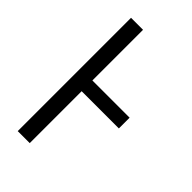

<svg xmlns="http://www.w3.org/2000/svg" viewBox="-216 -770 839 839"><g transform="rotate(45 203.5 -350.0)"><path d="M69.8 0V-700.2H144V-387.2H374V-320.8H144V0Z"/></g></svg>

Font: LT Superior
Style: Regular
Weight: 400
Designer: Daniel Lyons
Foundry: LyonsType
Version: Version 1.000